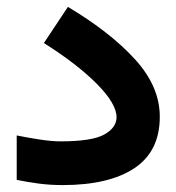

<svg xmlns="http://www.w3.org/2000/svg" viewBox="-20 -536 510 555"><path d="M28.3 -144.5Q59.1 -138.2 94.2 -132.8Q129.4 -127.4 154.8 -127.4Q246.1 -127.4 281.5 -147.2Q316.9 -167 316.9 -197.3Q316.9 -235.8 260.5 -293Q204.1 -350.1 106.9 -411.6L176.3 -516.1Q298.3 -443.4 370.1 -364.7Q441.9 -286.1 441.9 -198.7Q441.9 -98.6 368.4 -49.8Q294.9 -1 161.1 -1Q124.5 -1 91.6 -5.4Q58.6 -9.8 28.3 -16.1Z"/></svg>

Font: Vazir WOL-UI
Style: Bold-WOL-UI
Weight: 700
Designer: Saber Rastikerdar
Foundry: Saber Rastikerdar
Version: Version 30.1.0